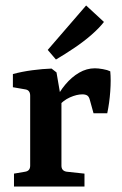

<svg xmlns="http://www.w3.org/2000/svg" viewBox="-20 -680 443 700"><path d="M179 -309Q195 -344 218 -371.5Q241 -399 268.5 -415Q296 -431 326 -431Q338 -431 355 -428Q372 -425 382 -420Q385 -389 382 -347Q379 -305 371 -267H321L308 -314Q305 -327 298.5 -331.5Q292 -336 280 -336Q260 -336 235 -325Q210 -314 188 -288ZM204 -311V-76Q204 -57 223 -54L288 -47V0H31V-47L72 -54Q90 -57 90 -76V-331Q90 -351 73 -354L27 -362V-410Q60 -419 98 -424Q136 -429 168 -430L186 -416ZM154 -498 294 -660 359 -600Q342 -578 314 -553.5Q286 -529 252 -506Q218 -483 184 -463Z"/></svg>

Font: Yrsa SemiBold
Style: Regular
Weight: 600
Version: Version 2.004